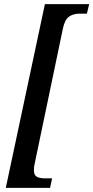

<svg xmlns="http://www.w3.org/2000/svg" viewBox="-20 -780 451 928"><path d="M197 -760H411L400 -714H365Q334 -714 313.5 -699.5Q293 -685 284 -642L147 14Q144 26 144 43Q144 66 157.5 74Q171 82 197 82H232L222 128H8Z"/></svg>

Font: Noto Serif CondSemiBold
Style: Italic
Weight: 600
Width: 3
Italic angle: -12°
Designer: Monotype Design Team
Foundry: Monotype Imaging Inc.
Version: Version 1.001